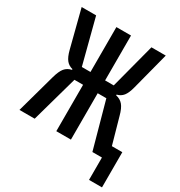

<svg xmlns="http://www.w3.org/2000/svg" viewBox="-196 -832 1043 1115"><g transform="rotate(30 326.0 -274.0)"><path d="M565 0H501L415 -311H357V0H259V-311H201L114 0H12L84 -260Q97 -307 114 -327.5Q131 -348 160 -354V-359Q134 -365 117.5 -385Q101 -405 90 -448L26 -698H123L201 -397H259V-698H357V-397H415L494 -698H590L525 -448Q514 -405 498 -385Q482 -365 456 -359V-354Q485 -348 503 -327Q521 -306 533 -260L582 -86H652V150H565Z"/></g></svg>

Font: Writer Medium
Style: Regular
Weight: 500
Monospace: yes
Designer: Mike Abbink, Paul van der Laan, Pieter van Rosmalen
Foundry: Bold Monday
Version: Version 2.001 2020